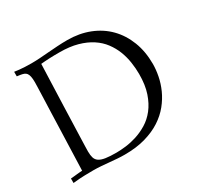

<svg xmlns="http://www.w3.org/2000/svg" viewBox="-149 -856 1062 1035"><g transform="rotate(-30 382.5 -339.0)"><path d="M30.8 -27.8Q43.5 -28.8 53.2 -29.8Q63 -30.8 71.3 -31.7Q79.6 -32.7 87.4 -33.2Q95.2 -33.7 104 -34.2Q108.9 -177.2 112.8 -293Q114.3 -342.3 116 -390.1Q117.7 -438 119.1 -477.1Q120.6 -516.1 121.3 -542.2Q122.1 -568.4 122.1 -574.2Q122.1 -596.7 119.1 -610.4Q116.2 -624 110.4 -631.6Q104.5 -639.2 95.5 -642.6Q86.4 -646 74.2 -647.9L53.2 -650.9V-679.2Q67.4 -677.2 84 -675.3Q98.1 -673.8 116.9 -672.9Q135.7 -671.9 157.2 -671.9Q184.1 -671.9 211.2 -673.8Q238.3 -675.8 266.6 -678Q294.9 -680.2 324.5 -682.1Q354 -684.1 386.2 -684.1Q460.9 -684.1 522.9 -659.7Q585 -635.3 629.2 -590.3Q673.3 -545.4 697.8 -482.4Q722.2 -419.4 722.2 -342.8Q722.2 -307.6 714.6 -268.3Q707 -229 689.7 -190.2Q672.4 -151.4 643.8 -116Q615.2 -80.6 573.7 -53.5Q532.2 -26.4 476.1 -10.3Q419.9 5.9 347.2 5.9Q324.7 5.9 301.5 4.2Q278.3 2.4 254.6 0.2Q231 -2 206.5 -3.9Q182.1 -5.9 157.2 -5.9Q133.8 -5.9 102.3 -5.1Q70.8 -4.4 30.8 0ZM316.9 -647.9Q300.3 -647.9 283.7 -647.7Q267.1 -647.5 252 -646.7Q236.8 -646 223.6 -645Q210.4 -644 201.2 -643.1Q195.8 -500 191.9 -384.8Q190.4 -335.4 188.7 -287.8Q187 -240.2 185.8 -201.9Q184.6 -163.6 183.8 -137.9Q183.1 -112.3 183.1 -107.9Q183.1 -84.5 188 -68.6Q192.9 -52.7 207 -43.2Q221.2 -33.7 246.8 -29.8Q272.5 -25.9 314 -25.9Q338.9 -25.9 371.8 -29.8Q404.8 -33.7 440.2 -44.9Q475.6 -56.2 509.8 -76.9Q543.9 -97.7 570.8 -131.8Q597.7 -166 614.3 -215.1Q630.9 -264.2 630.9 -332Q630.9 -368.2 625.2 -405.5Q619.6 -442.9 606 -478Q592.3 -513.2 569.1 -544.2Q545.9 -575.2 511 -598.1Q476.1 -621.1 428.2 -634.5Q380.4 -647.9 316.9 -647.9Z"/></g></svg>

Font: Simonetta
Style: Regular
Weight: 400
Designer: Gayaneh Bagdasaryan
Foundry: BrownFox
Version: Version 1.001